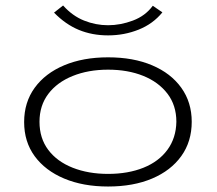

<svg xmlns="http://www.w3.org/2000/svg" viewBox="-20 -672 790 700"><path d="M374 8Q283 8 214 -21Q145 -50 106.5 -102.5Q68 -155 68 -227Q68 -299 106.5 -352Q145 -405 214 -434Q283 -463 374 -463Q466 -463 534.5 -434Q603 -405 641 -352Q679 -299 679 -228Q679 -156 641 -103Q603 -50 534.5 -21Q466 8 374 8ZM374 -38Q447 -38 503 -60.5Q559 -83 590.5 -126Q622 -169 623 -228Q623 -288 590.5 -330.5Q558 -373 502 -395.5Q446 -418 374 -418Q302 -418 245 -395Q188 -372 156 -329.5Q124 -287 124 -228Q124 -168 156 -125.5Q188 -83 245 -60.5Q302 -38 374 -38ZM537 -651 572 -627Q538 -585 485.5 -564Q433 -543 374 -543Q316 -543 267.5 -563Q219 -583 177 -626L210 -652Q244 -614 286.5 -597Q329 -580 374 -580Q419 -580 464.5 -597Q510 -614 537 -651Z"/></svg>

Font: Inconsolata ExtraExpanded Light
Style: Regular
Weight: 300
Width: 8
Monospace: yes
Designer: Raph Levien, Cyreal, Brenton Simpson
Foundry: Raph Levien, Cyreal, Google
Version: Version 3.001; ttfautohint (v1.8.2.53-6de2)